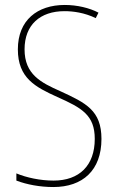

<svg xmlns="http://www.w3.org/2000/svg" viewBox="-20 -744 475 774"><path d="M389 -184C389 -299 326 -329 224 -376C145 -411 79 -444 79 -545C79 -644 142 -699 240 -699C275 -699 320 -693 366 -671L377 -693C341 -712 291 -724 241 -724C131 -724 52 -663 52 -545C52 -429 123 -393 211 -353C310 -309 362 -280 362 -184C362 -77 300 -16 196 -16C142 -16 87 -28 46 -45V-16C88 0 141 10 195 10C313 10 389 -57 389 -184Z"/></svg>

Font: Noto Sans Ethiopic Condensed Thin
Style: Regular
Weight: 100
Width: 3
Designer: Monotype Design Team
Foundry: Monotype Imaging Inc.
Version: Version 2.102